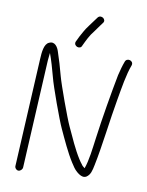

<svg xmlns="http://www.w3.org/2000/svg" viewBox="-91 -875 732 954"><g transform="rotate(10 275.5 -397.5)"><path d="M274.2 -653C287.5 -680.7 299.8 -707.7 319.3 -731C327.2 -742.3 335.1 -753.3 343 -764L354.9 -780C371.7 -799 339.6 -822.3 324 -802L288.5 -754C279.9 -742.7 272.7 -731.7 266.8 -721C259.1 -707 259.1 -707 252.4 -695C245.1 -680.9 242.9 -675.4 237.9 -665C230.1 -642.2 266.7 -628.1 274.2 -653ZM89.3 -5 117.8 -549C118.5 -563.7 121.2 -576 121.8 -588C134.4 -553.9 145.8 -514.7 156.8 -473C167.9 -427.9 226.9 -265.9 244.9 -228C269.3 -175.3 296.7 -114.8 324.7 -71C336.6 -53 343.3 -41 358.5 -28C368.1 -19.8 389.9 -3.3 407.3 -15C426.8 -28.1 431.1 -48.8 437.1 -78C456.8 -170.6 473.9 -318.8 491.9 -418C502.9 -479.9 513.3 -548.6 532.3 -598C539.9 -622.9 502.2 -632.9 494.9 -609C486.7 -587.6 480.5 -564 474.2 -538C456.7 -448.3 433.2 -310.3 420 -210C412.7 -156.5 406.3 -96.8 390.8 -54C384.2 -58.6 376.9 -64.8 372.8 -72C368.4 -77.3 363.4 -84.3 357.9 -93C330 -136.6 305 -193.8 280.9 -246C264 -281.5 205.4 -442.2 194.4 -484C183.7 -525.6 171 -566.8 159.5 -601C153 -622.9 136.3 -650.6 108.4 -637C83.9 -626.7 80.6 -584.3 78.8 -549L50.3 -5C49.7 5.3 58.6 15 68.7 15C78.9 15 88.7 5.3 89.3 -5Z"/></g></svg>

Font: Just Breathe
Style: Obl1
Weight: 400
Foundry: Cannot Into Space Fonts
Version: Version 0.72